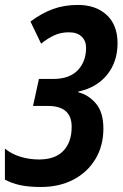

<svg xmlns="http://www.w3.org/2000/svg" viewBox="-33 -744 494 774"><path d="M131.8 9.8Q83 9.8 48.6 2.4Q14.2 -4.9 -13.2 -20V-145Q12.7 -123.5 48.8 -112.3Q85 -101.1 124 -101.1Q189.5 -101.1 222.7 -136.2Q255.9 -171.4 255.9 -232.9Q255.9 -316.9 160.2 -316.9H100.1L124 -425.8H182.1Q246.6 -425.8 280.3 -460.7Q314 -495.6 314 -551.8Q314 -579.1 296.1 -596.4Q278.3 -613.8 245.1 -613.8Q211.4 -613.8 184.6 -601.1Q157.7 -588.4 132.8 -567.9L89.8 -657.2Q134.3 -690.4 179.9 -707.3Q225.6 -724.1 280.8 -724.1Q353.5 -724.1 397 -683.8Q440.4 -643.6 440.9 -570.8Q440.9 -494.6 398.7 -442.6Q356.4 -390.6 283.2 -375L282.2 -372.1Q323.2 -362.3 353.5 -326.9Q383.8 -291.5 383.8 -226.1Q383.8 -156.2 351.8 -103Q319.8 -49.8 263.2 -20Q206.5 9.8 131.8 9.8Z"/></svg>

Font: Open Sans Condensed
Style: Bold Italic
Weight: 700
Width: 3
Italic angle: -12°
Designer: Monotype Design Team
Foundry: Monotype Imaging Inc.
Version: Version 3.003; ttfautohint (v1.8.4)